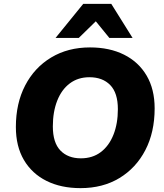

<svg xmlns="http://www.w3.org/2000/svg" viewBox="-20 -961 847 992"><path d="M396 11Q295 11 220 -26.5Q145 -64 103.5 -134.5Q62 -205 62 -305Q62 -427 110 -519.5Q158 -612 244.5 -664Q331 -716 445 -716Q546 -716 621 -678.5Q696 -641 737.5 -570.5Q779 -500 779 -401Q779 -278 731 -185.5Q683 -93 597 -41Q511 11 396 11ZM398 -143Q458 -143 500.5 -175Q543 -207 566 -264.5Q589 -322 589 -397Q589 -481 549.5 -521.5Q510 -562 442 -562Q383 -562 340.5 -530Q298 -498 275.5 -440.5Q253 -383 253 -308Q253 -224 292 -183.5Q331 -143 398 -143ZM267 -765 410 -941H555L665 -765H545L475 -851L387 -765Z"/></svg>

Font: Nunito Sans Black
Style: Italic
Weight: 900
Italic angle: -9°
Designer: Vernon Adams
Foundry: Vernon Adams
Version: Version 3.006; ttfautohint (v1.8.3)